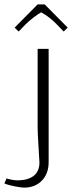

<svg xmlns="http://www.w3.org/2000/svg" viewBox="-105 -690 329 877"><path d="M99.1 -669.9 204.1 -564 186 -545.9 153.8 -579.1Q123.5 -611.3 83 -633.8Q71.3 -627.9 48.8 -610.6Q26.4 -593.3 12.2 -579.1L-20 -545.9L-38.1 -564L66.9 -669.9ZM-26.9 133.8Q22.9 133.8 49.1 113Q75.2 92.3 75.2 51.8Q75.2 46.4 71 -18.3Q66.9 -83 66.9 -107.9V-466.8H117.2V50.8Q117.2 103 86.2 135Q55.2 167 4.9 167Q-6.3 167 -35.6 161.6Q-64.9 156.2 -85 147.9L-75.2 125Q-67.9 127.9 -51.5 130.9Q-35.2 133.8 -26.9 133.8Z"/></svg>

Font: Resagokr
Style: Light
Weight: 300
Designer: gluk
Foundry: gluk
Version: Version 0.95